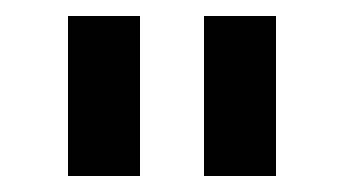

<svg xmlns="http://www.w3.org/2000/svg" viewBox="-20 -720 430 240"><path d="M65 -500H155V-700H65ZM235 -500H325V-700H235Z"/></svg>

Font: Golos Text VF
Style: Regular
Weight: 400
Designer: A.Korolkova, Vitaly Kuzmin
Foundry: ParaType Ltd
Version: Version 2.005